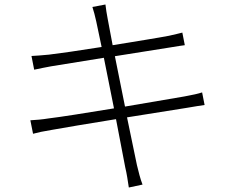

<svg xmlns="http://www.w3.org/2000/svg" viewBox="-20 -798 1040 854"><path d="M115 -263 127 -203C149 -209 172 -214 209 -220C260 -229 376 -249 496 -268L537 -54C544 -25 548 3 553 36L614 23C604 -2 596 -35 589 -64L545 -276L809 -318C846 -324 873 -329 890 -331L879 -387C861 -381 838 -376 800 -369L536 -324L491 -548L743 -588C767 -592 792 -596 802 -597L791 -653C778 -650 760 -645 732 -639C686 -630 585 -614 481 -597L459 -714C455 -734 451 -760 449 -778L391 -767C397 -748 403 -727 408 -703L432 -589C333 -573 240 -560 198 -555C166 -552 142 -550 120 -549L132 -488C159 -494 181 -498 207 -503L442 -541L487 -316C365 -296 246 -277 194 -271C171 -267 137 -264 115 -263Z"/></svg>

Font: Noto Sans CJK SC Light
Style: Regular
Weight: 300
Designer: Ryoko NISHIZUKA 西塚涼子 (kana, bopomofo & ideographs); Paul D. Hunt (Latin, Greek & Cyrillic); Sandoll Communications 산돌커뮤니
Foundry: Adobe
Version: Version 2.004;hotconv 1.0.118;makeotfexe 2.5.65603